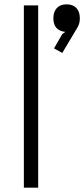

<svg xmlns="http://www.w3.org/2000/svg" viewBox="-20 -865 388 885"><path d="M156 -840V0H90V-840ZM348 -781Q348 -757 338 -740L267 -621L229 -642L267 -708L281 -718Q226 -724 226 -781Q226 -811 242 -828Q258 -845 287 -845Q316 -845 332 -828Q348 -811 348 -781Z"/></svg>

Font: Sinkin Sans 300 Light
Style: Regular
Weight: 300
Designer: Keith Bates
Foundry: K-Type
Version: Sinkin Sans (version 1.0)  by Keith Bates   •   © 2014   www